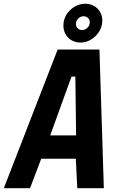

<svg xmlns="http://www.w3.org/2000/svg" viewBox="-31 -984 651 1004"><path d="M270.5 -725H489L512 0H373L365.5 -154H184.5L126 0H-11ZM367 -276 363 -583.5H343L231.5 -276ZM300.5 -850.5Q300.5 -860 302 -869.5Q306.5 -895.5 323.2 -917.2Q340 -939 364.2 -951.8Q388.5 -964.5 414.5 -964.5Q440 -964.5 460.5 -953Q481 -941.5 492.5 -921.2Q504 -901 504 -876.5Q504 -867.5 502.5 -858.5Q498 -832 481.2 -809.8Q464.5 -787.5 440.5 -774.5Q416.5 -761.5 390 -761.5Q364 -761.5 343.5 -773.2Q323 -785 311.8 -805.2Q300.5 -825.5 300.5 -850.5ZM437.5 -859Q438.5 -864 438.5 -867Q438.5 -881 429.2 -890Q420 -899 405.5 -899Q391.5 -899 380.2 -889.2Q369 -879.5 366.5 -866.5Q366 -864 366 -859Q366 -845.5 375 -836.2Q384 -827 398.5 -827Q412.5 -827 423.8 -836.8Q435 -846.5 437.5 -859Z"/></svg>

Font: JuliaMono ExtraBoldItalic
Style: Regular
Weight: 800
Italic angle: -9°
Monospace: yes
Designer: cormullion
Foundry: corm
Version: Version 0.049; ttfautohint (v1.8.4)